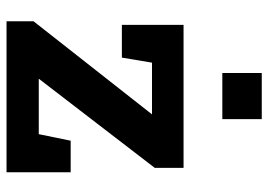

<svg xmlns="http://www.w3.org/2000/svg" viewBox="-134 -668 802 573"><g transform="rotate(90 266.5 -381.0)"><path d="M43 0V-80.6L320.8 -434.1H166.5L151.4 -344.2H53.7V-528.3H480.5V-442.4L214.4 -96.2H379.9L399.4 -191.4H493.7V0ZM197.3 -644V-761.7H335V-644Z"/></g></svg>

Font: Roboto Slab SemiBold
Style: Regular
Weight: 600
Designer: Google
Version: Version 2.001; ttfautohint (v1.8.3)